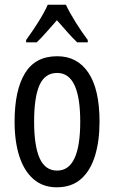

<svg xmlns="http://www.w3.org/2000/svg" viewBox="-20 -786 485 816"><path d="M403 -269Q403 -186 383.5 -123Q364 -60 324 -25Q284 10 221 10Q162 10 122 -25Q82 -60 62 -122.5Q42 -185 42 -269Q42 -402 86 -474.5Q130 -547 223 -547Q309 -547 356 -476.5Q403 -406 403 -269ZM125 -269Q125 -166 148.5 -113.5Q172 -61 223 -61Q321 -61 321 -269Q321 -476 223 -476Q171 -476 148 -424.5Q125 -373 125 -269ZM260 -766Q276 -732 302 -690.5Q328 -649 353 -616V-606H308Q287 -626 266 -650Q245 -674 222 -700Q199 -674 176.5 -648.5Q154 -623 136 -606H91V-616Q118 -653 143.5 -693.5Q169 -734 183 -766Z"/></svg>

Font: Noto Sans Hebrew ExtraCondensed
Style: Regular
Weight: 400
Width: 2
Designer: Monotype Design Team
Foundry: Monotype Imaging Inc.
Version: Version 2.004; ttfautohint (v1.8.4.7-5d5b)